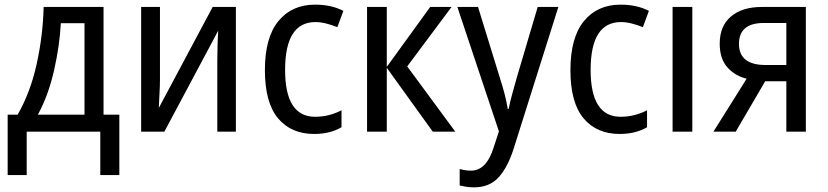

<svg xmlns="http://www.w3.org/2000/svg" viewBox="-20 -567 3566 827"><path d="M344 -73H143Q188 -155 212.5 -262.5Q237 -370 242 -467H344ZM168 -537Q165 -414 138 -291.5Q111 -169 56 -73H13V187H95V0H412V187H494V-73H426V-537Z M588 -537V0H688L920 -435Q918 -409 917 -370.5Q916 -332 916 -305V0H996V-537H896L664 -102Q665 -129 667 -164Q669 -199 669 -223V-537Z M1451 -19V-92Q1426 -79 1397.5 -71.5Q1369 -64 1337 -64Q1208 -64 1208 -266Q1208 -472 1339 -472Q1361 -472 1386 -465.5Q1411 -459 1433 -450L1459 -520Q1408 -547 1337 -547Q1237 -547 1179 -476Q1121 -405 1121 -265Q1121 -125 1177.5 -57.5Q1234 10 1333 10Q1402 10 1451 -19Z M1646 -279V-537H1561V0H1646V-275L1844 0H1941L1734 -281L1925 -537H1833Z M2129 -1 2106 69Q2075 168 2009 168Q1985 168 1960 161V232Q1973 235 1988 237.5Q2003 240 2021 240Q2087 240 2126 198.5Q2165 157 2191 78L2385 -537H2296L2206 -233Q2195 -195 2185.5 -159.5Q2176 -124 2171 -98H2167Q2162 -130 2153 -164Q2144 -198 2133 -232L2039 -537H1950Z M2767 -19V-92Q2742 -79 2713.5 -71.5Q2685 -64 2653 -64Q2524 -64 2524 -266Q2524 -472 2655 -472Q2677 -472 2702 -465.5Q2727 -459 2749 -450L2775 -520Q2724 -547 2653 -547Q2553 -547 2495 -476Q2437 -405 2437 -265Q2437 -125 2493.5 -57.5Q2550 10 2649 10Q2718 10 2767 -19Z M2962 -537H2877V0H2962Z M3270 -468H3367V-287H3278Q3163 -287 3163 -378Q3163 -468 3270 -468ZM3276 -217H3367V0H3451V-537H3261Q3177 -537 3128.5 -496Q3080 -455 3080 -379Q3080 -314 3113 -277Q3146 -240 3196 -228L3053 0H3149Z"/></svg>

Font: Noto Sans UI SemiCondensed
Style: Regular
Weight: 400
Width: 4
Designer: Monotype Design Team
Foundry: Monotype Imaging Inc.
Version: 1.001